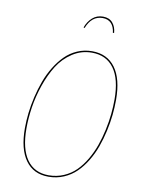

<svg xmlns="http://www.w3.org/2000/svg" viewBox="-96 -948 763 1024"><g transform="rotate(10 285.0 -436.0)"><path d="M291 -805.2 285.2 -807.6Q297.4 -840.8 321 -861.6Q344.7 -882.3 377.9 -882.3Q411.6 -882.3 429.9 -861.3Q448.2 -840.3 450.7 -807.1L444.3 -805.7Q440.4 -838.9 423.6 -856.7Q406.7 -874.5 377.4 -874.5Q317.9 -874.5 291 -805.2ZM353 -690.4Q434.6 -690.4 478.8 -630.4Q522.9 -570.3 522.9 -457Q522.9 -417 518.6 -374.8Q514.2 -332.5 503.9 -286.4Q493.7 -240.2 478.5 -198.2Q463.4 -156.2 440.2 -117.9Q417 -79.6 388.4 -51.8Q359.9 -23.9 321.3 -7.3Q282.7 9.3 238.3 9.3Q157.2 9.3 113.8 -51Q70.3 -111.3 70.3 -224.1Q70.3 -264.2 75.2 -306.9Q80.1 -349.6 90.8 -395.5Q101.6 -441.4 117.2 -483.6Q132.8 -525.9 156 -563.7Q179.2 -601.6 207.3 -629.6Q235.4 -657.7 272.9 -674.1Q310.5 -690.4 353 -690.4ZM353 -682.6Q295.9 -682.6 248.3 -651.6Q200.7 -620.6 169.9 -571.8Q139.2 -522.9 117.9 -460.9Q96.7 -398.9 87.6 -339.1Q78.6 -279.3 78.6 -223.6Q78.6 -114.3 119.6 -56.4Q160.6 1.5 238.3 1.5Q281.7 1.5 319.6 -14.9Q357.4 -31.2 385.3 -59.1Q413.1 -86.9 435.3 -125Q457.5 -163.1 472.2 -204.6Q486.8 -246.1 496.6 -291.3Q506.3 -336.4 510.5 -377.7Q514.6 -418.9 514.6 -457.5Q514.6 -567.9 472.9 -625.2Q431.2 -682.6 353 -682.6Z"/></g></svg>

Font: Fira Sans Compressed Eight
Style: Italic
Weight: 100
Width: 3
Italic angle: -8°
Designer: Carrois Corporate & Edenspiekermann AG
Foundry: Carrois Corporate GbR & Edenspiekermann AG
Version: Version 4.203;PS 004.203;hotconv 1.0.88;makeotf.lib2.5.64775